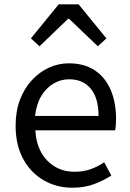

<svg xmlns="http://www.w3.org/2000/svg" viewBox="-20 -847 594 880"><path d="M311.7 13.4Q239.5 13.4 180.4 -20.6Q121.3 -54.6 86.4 -118.2Q51.6 -181.9 51.6 -271Q51.6 -337.5 71.6 -390.1Q91.7 -442.7 126.5 -480.1Q161.4 -517.6 205 -537.2Q248.6 -556.8 295.4 -556.8Q364.6 -556.8 412.8 -525.7Q461 -494.5 486.4 -437.1Q511.9 -379.7 511.9 -301.7Q511.9 -287.4 510.9 -274.1Q510 -260.7 507.6 -249.7H141.9Q145 -192.4 168.3 -149.8Q191.7 -107.2 231.1 -83.5Q270.4 -59.8 322.3 -59.8Q361.8 -59.8 394.5 -71.2Q427.1 -82.7 457.5 -103.1L490.3 -42.5Q454.8 -19.4 411 -3Q367.2 13.4 311.7 13.4ZM140.7 -315.5H431.7Q431.7 -397.1 396.2 -440.3Q360.8 -483.6 296.5 -483.6Q258.5 -483.6 225.1 -463.9Q191.7 -444.3 169.2 -406.9Q146.7 -369.6 140.7 -315.5ZM121.7 -671.1 248.9 -827H340.4L467.7 -671.1L428.4 -634.9L296.6 -760.9H292.2L161 -634.9Z"/></svg>

Font: Noto Sans SC Thin
Style: Regular
Weight: 100
Designer: Ryoko NISHIZUKA 西塚涼子 (kana, bopomofo & ideographs); Paul D. Hunt (Latin, Greek & Cyrillic); Sandoll Communications 산돌커뮤니
Foundry: Adobe
Version: Version 2.004-H2;hotconv 1.0.118;makeotfexe 2.5.65603